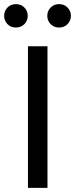

<svg xmlns="http://www.w3.org/2000/svg" viewBox="-36 -914 365 934"><path d="M195 0H100V-689H195ZM42 -780Q16 -780 0 -797Q-16 -814 -16 -837Q-16 -860 0 -877Q16 -894 42 -894Q66 -894 82.5 -877.5Q99 -861 99 -837Q99 -813 82.5 -796.5Q66 -780 42 -780ZM251 -780Q227 -780 210.5 -796.5Q194 -813 194 -837Q194 -861 210.5 -877.5Q227 -894 251 -894Q277 -894 293 -877Q309 -860 309 -837Q309 -814 293 -797Q277 -780 251 -780Z"/></svg>

Font: Trujillo
Style: Regular
Weight: 400
Designer: Fira Sans original fonts by bBox Type GmbH, Carrois Corporate GbR, & Edenspiekermann AG / Changes by Cristiano Sobral
Foundry: Fira Sans original fonts by bBox Type GmbH, Carrois Corporate GbR, & Edenspiekermann AG / Changes by Cristiano Sobral
Version: Version 4.301;October 17, 2021;FontCreator 14.0.0.2814 64-bi